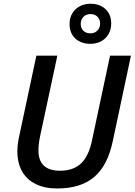

<svg xmlns="http://www.w3.org/2000/svg" viewBox="-20 -1017 733 1046"><path d="M74.7 -192.4Q74.7 -231 84.5 -274.4L178.2 -713.9H292.5L197.8 -272Q189.5 -231.9 189.5 -197.3Q189.5 -86.9 307.1 -86.9Q379.9 -86.9 421.9 -127Q463.9 -167 481.9 -255.4L579.6 -713.9H693.4L594.2 -247.1Q565.9 -113.8 492.4 -52Q418.9 9.8 291.5 9.8Q223.6 9.8 174.8 -14.2Q126 -38.1 100.3 -83.5Q74.7 -128.9 74.7 -192.4ZM358.9 -886.7Q358.9 -918.9 373.5 -943.8Q388.2 -968.8 414.3 -982.7Q440.4 -996.6 474.1 -996.6Q506.8 -996.6 532.2 -983.4Q557.6 -970.2 571.8 -946Q585.9 -921.9 585.9 -889.6Q585.9 -856.9 571.5 -831.5Q557.1 -806.2 531.2 -792.2Q505.4 -778.3 472.7 -778.3Q420.9 -778.3 389.9 -807.6Q358.9 -836.9 358.9 -886.7ZM525.4 -888.7Q525.4 -911.6 510.7 -926Q496.1 -940.4 473.6 -940.4Q449.7 -940.4 434.8 -925.5Q419.9 -910.6 419.9 -886.7Q419.9 -863.3 434.1 -849.4Q448.2 -835.4 472.7 -835.4Q496.1 -835.4 510.7 -850.6Q525.4 -865.7 525.4 -888.7Z"/></svg>

Font: Viking Open Sans Light
Style: Bold Italic
Weight: 600
Italic angle: -12°
Foundry: Ascender Corporation
Version: Version 2.000